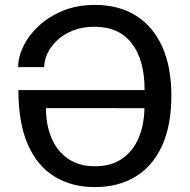

<svg xmlns="http://www.w3.org/2000/svg" viewBox="-20 -753 773 783"><path d="M367 10Q272.9 10 202.7 -32.8Q132.5 -75.5 93.7 -163.3Q55 -251 55 -385.8H569.7Q569.7 -508.4 517.3 -576.2Q465 -643.9 365.5 -643.9Q315.8 -643.9 277.6 -628.6Q239.3 -613.3 213.1 -588.5Q186.9 -563.7 173.5 -534.9Q160.1 -506.1 160.1 -479.1H54Q54 -520.8 75.7 -565.2Q97.4 -609.6 138.3 -647.6Q179.2 -685.6 237 -709.3Q294.7 -733 367 -733Q464.7 -733 534.4 -689.2Q604.2 -645.4 641.5 -562.8Q678.8 -480.3 678.8 -363.8Q678.8 -240 640.1 -156.9Q601.4 -73.8 531.4 -31.9Q461.4 10 367 10ZM367 -75Q433.6 -75 478 -105.8Q522.5 -136.6 545.2 -190.2Q568 -243.8 569 -311.8L167.5 -312.1Q167.5 -243.6 190.2 -190Q213 -136.3 257.5 -105.6Q302 -75 367 -75Z"/></svg>

Font: Public Sans Thin
Style: Regular
Weight: 100
Designer: The Public Sans project authors (U.S. Web Design System). Libre Franklin designed by Pablo Impallari and Rodrigo Fuenzal
Version: Version 1.008